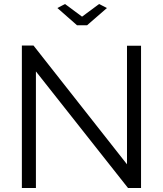

<svg xmlns="http://www.w3.org/2000/svg" viewBox="-20 -937 812 957"><path d="M304 -917 266 -897 364 -811H414L513 -897L474 -917L389 -854ZM159 -581 618 0H683V-709H613V-118L147 -710H89V0H159Z"/></svg>

Font: FIGSv2-sans-serif
Style: Regular
Weight: 400
Designer: Matt McInerney, Pablo Impallari, Rodrigo Fuenzalida,Mirko Velimirovic
Foundry: Matt McInerney, Pablo Impallari, Rodrigo Fuenzalida
Version: Version 4.021;hotconv 1.0.109;makeotfexe 2.5.65596